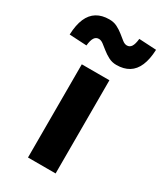

<svg xmlns="http://www.w3.org/2000/svg" viewBox="-239 -812 753 885"><g transform="rotate(30 138.0 -369.5)"><path d="M65 0V-496H212V0ZM204 -573Q181 -573 162 -583Q143 -593 127.5 -605.5Q112 -618 99.5 -627.5Q87 -637 75 -637Q60 -637 51.5 -624Q43 -611 40 -582L-52 -587Q-50 -639 -35.5 -672.5Q-21 -706 6 -722.5Q33 -739 72 -739Q96 -739 114.5 -729.5Q133 -720 148.5 -707.5Q164 -695 176.5 -685Q189 -675 201 -675Q216 -675 224.5 -688Q233 -701 236 -730L328 -725Q326 -674 311.5 -640Q297 -606 270 -589.5Q243 -573 204 -573Z"/></g></svg>

Font: Source Sans 3 ExtraLight
Style: Bold
Weight: 700
Version: Version 3.052;hotconv 1.1.0;makeotfexe 2.6.0